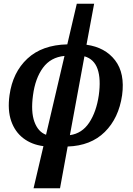

<svg xmlns="http://www.w3.org/2000/svg" viewBox="-20 -780 716 1030"><path d="M160 230 213 4Q150 -4 105 -38.5Q60 -73 40 -131Q20 -189 31 -269Q48 -392 127 -465.5Q206 -539 341 -542L392 -760H485L444 -540Q544 -526 597.5 -456.5Q651 -387 635 -269Q617 -146 542 -72Q467 2 343 6L302 230ZM157 -269Q145 -181 164.5 -127Q184 -73 227 -57L326 -480Q252 -473 210.5 -416.5Q169 -360 157 -269ZM510 -269Q522 -356 503.5 -409.5Q485 -463 433 -478L355 -55Q420 -64 458.5 -122Q497 -180 510 -269Z"/></svg>

Font: Noto Serif ExtraCondensed
Style: Bold Italic
Weight: 700
Width: 2
Italic angle: -12°
Designer: Monotype Design Team
Foundry: Monotype Imaging Inc.
Version: Version 2.013; ttfautohint (v1.8.4.7-5d5b)